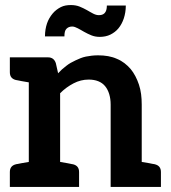

<svg xmlns="http://www.w3.org/2000/svg" viewBox="-20 -740 675 760"><path d="M592 -90C591 -90 589 -91 586 -91C583 -91 578 -93 571 -94C564 -95 553 -97 541 -99V-326C541 -355 538 -381 530 -405C522 -429 511 -450 497 -467C482 -484 465 -498 443 -507C421 -517 396 -521 368 -521C351 -521 335 -519 320 -516C305 -513 292 -507 279 -501C266 -495 253 -488 242 -479C230 -470 220 -461 210 -450L201 -490C196 -505 186 -513 170 -513H94H19V-454C19 -437 27 -427 44 -423C45 -423 47 -423 50 -422C53 -422 58 -420 65 -419C72 -418 82 -416 94 -414V-99C82 -97 72 -95 65 -94C58 -93 53 -92 50 -91C47 -91 45 -90 44 -90C27 -86 19 -76 19 -59V0H94H218H293V-59C293 -76 285 -86 268 -90C267 -90 265 -90 262 -91C259 -92 254 -93 247 -94C240 -95 230 -97 218 -99V-371C235 -388 252 -400 271 -410C290 -420 310 -425 331 -425C360 -425 382 -416 396 -399C410 -382 418 -357 418 -326V0H541H617V-59C617 -76 609 -86 592 -90ZM371 -680C364 -680 357 -682 349 -686C341 -690 333 -695 324 -700C315 -705 305 -710 295 -714C285 -718 273 -720 261 -720C246 -720 233 -718 221 -712C209 -706 197 -697 188 -686C179 -675 171 -662 166 -647C161 -632 158 -615 158 -596H235C235 -610 237 -620 243 -626C249 -632 256 -635 266 -635C273 -635 280 -632 288 -628C296 -624 304 -619 313 -614C322 -609 332 -604 342 -600C352 -596 363 -594 375 -594C390 -594 405 -597 417 -603C429 -609 440 -617 449 -628C458 -639 465 -652 470 -667C475 -682 478 -699 478 -718H403C403 -704 400 -694 394 -688C388 -682 381 -680 371 -680Z"/></svg>

Font: SVN-Aleo
Style: Bold
Weight: 700
Designer: Alessio Laiso
Version: Version 1.2.2